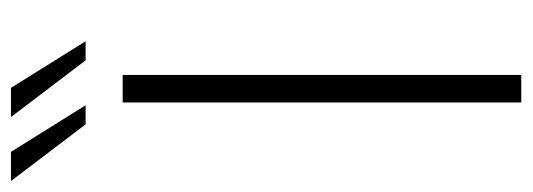

<svg xmlns="http://www.w3.org/2000/svg" viewBox="-350 -626 949 342"><g transform="rotate(-90 124.0 -454.5)"><path d="M113 -710H162V0H113ZM-27 -909H25L108 -776H74ZM87 -909H139L222 -776H188Z"/></g></svg>

Font: Synthetic Light
Style: Regular
Weight: 300
Designer: Santiago Orozco
Foundry: Typemade
Version: Version 2.000; ttfautohint (v1.8.4.7-5d5b)